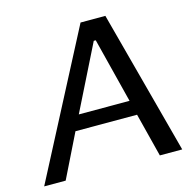

<svg xmlns="http://www.w3.org/2000/svg" viewBox="-120 -743 819 837"><g transform="rotate(-15 289.5 -324.5)"><path d="M601 0 428 -649H316L-22 0H75L172 -197H450L500 0ZM434 -264H205L351 -557H360Z"/></g></svg>

Font: Gamestation Display
Style: Italic
Weight: 400
Designer: Jonas Hecksher
Foundry: Jonas Hecksher, Playtypeª, e-types AS
Version: Version 1.003